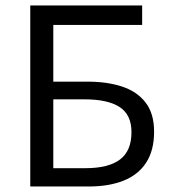

<svg xmlns="http://www.w3.org/2000/svg" viewBox="-20 -676 620 696"><path d="M89.7 0V-656.3H495.3V-585.6H173.2V-380H298.5Q368.4 -380 422.6 -362.2Q476.8 -344.4 507.7 -304.4Q538.6 -264.4 538.6 -198.6Q538.6 -130.5 509.8 -86.4Q481 -42.3 427.8 -21.1Q374.6 0 302.5 0ZM173.2 -66.3H289Q373.2 -66.3 414.9 -97.7Q456.6 -129.2 456.6 -196.6Q456.6 -260.3 413.5 -288.1Q370.5 -315.9 286.5 -315.9H173.2Z"/></svg>

Font: SourceSans3VF
Style: Regular
Weight: 200
Designer: Paul D. Hunt
Foundry: Adobe
Version: Version 3.052;hotconv 1.1.0;makeotfexe 2.6.0